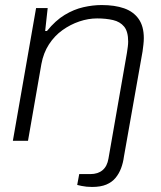

<svg xmlns="http://www.w3.org/2000/svg" viewBox="-20 -558 639 761"><path d="M345 183Q334 183 323.5 182Q313 181 303.5 179Q294 177 286 175L294 132H338Q368 132 386.5 116.5Q405 101 410 70L483 -348Q485 -361 486.5 -372.5Q488 -384 488 -393Q488 -433 472 -452.5Q456 -472 428 -478.5Q400 -485 365 -485Q330 -485 294.5 -473Q259 -461 227.5 -438.5Q196 -416 174 -382Q152 -348 144 -304L91 0H31L123 -526H169L159 -435H166Q200 -477 236.5 -499Q273 -521 310.5 -529.5Q348 -538 383 -538Q435 -538 472 -525Q509 -512 529.5 -483Q550 -454 550 -407Q550 -395 548.5 -382Q547 -369 545 -354L471 64Q468 87 460 108.5Q452 130 438 147Q424 164 401.5 173.5Q379 183 345 183Z"/></svg>

Font: Archivo SemiExpanded ExtraLight
Style: Italic
Weight: 250
Width: 6
Italic angle: -10°
Designer: Hector Gatti
Foundry: Omnibus-Type
Version: Version 2.001